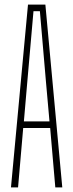

<svg xmlns="http://www.w3.org/2000/svg" viewBox="-20 -820 320 840"><path d="M28 0 102.5 -800H178.5L252.5 0H222L199.5 -260H81.5L59 0ZM84.5 -289H196.5L181 -463L154.5 -771H126.5L99.5 -462.5Z"/></svg>

Font: Big Shoulders Display Thin ExtraLight
Style: Regular
Weight: 250
Version: Version 2.002